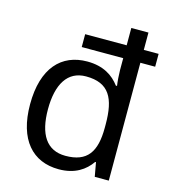

<svg xmlns="http://www.w3.org/2000/svg" viewBox="-114 -851 844 952"><g transform="rotate(15 308.5 -375.0)"><path d="M275 10C358 10 409 -26 441 -72H445L458 0H530V-605H606V-671H530V-760H442V-671H229V-605H442V-544C442 -523 445 -481 448 -464H442C409 -508 359 -543 275 -543C143 -543 55 -452 55 -265C55 -83 141 10 275 10ZM290 -63C193 -63 147 -136 147 -264C147 -392 193 -470 288 -470C407 -470 443 -399 443 -265V-248C443 -124 402 -63 290 -63Z"/></g></svg>

Font: Noto Sans Psalter Pahlavi
Style: Regular
Weight: 400
Designer: Monotype Design Team
Foundry: Monotype Imaging Inc.
Version: Version 2.002